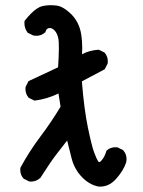

<svg xmlns="http://www.w3.org/2000/svg" viewBox="-20 -710 540 726"><path d="M97.2 -23.4Q94.2 -23.4 90.3 -23.9L68.8 -34.7L68.4 -35.6Q56.6 -48.8 56.6 -68.4Q56.6 -71.3 57.1 -75.7Q91.3 -138.7 133.1 -194.1Q174.8 -249.5 209 -306.6L201.2 -356.4Q156.7 -335 110.4 -329.6L88.4 -340.3L87.9 -341.3Q76.2 -354.5 76.2 -374Q76.2 -377 76.7 -381.3L87.9 -403.3L199.7 -455.6Q202.6 -503.4 202.6 -527.1Q202.6 -550.8 201.2 -561Q197.8 -583 186 -595.2Q177.2 -604 168.5 -604Q155.3 -604 151.9 -589.4L151.4 -587.9L149.9 -586.9Q136.2 -574.7 117.7 -574.7Q112.3 -574.7 106 -575.7L84.5 -586.4L83.5 -587.9Q72.3 -603.5 72.3 -623Q72.3 -626 72.8 -630.9Q85.9 -647.5 97.2 -658.7Q121.1 -682.6 140.6 -687Q156.7 -690.4 170.2 -690.4Q183.6 -690.4 195.6 -688.7Q207.5 -687 221.2 -678.7Q235.8 -669.9 250.5 -655.3Q279.3 -625.5 286.6 -582.5Q291 -555.7 291 -527.3Q291 -516.1 290 -504.9Q318.8 -520 353.5 -522L375.5 -511.2L376 -510.3Q387.7 -497.1 387.7 -477.5Q387.7 -474.6 387.2 -470.2L376 -448.2L289.6 -402.3Q297.9 -297.4 312.3 -228Q326.7 -158.7 335.7 -134.3Q344.7 -109.9 351.6 -99.6Q353.5 -97.2 355.5 -97.2Q359.4 -97.2 365.7 -105.5Q375.5 -116.7 382.8 -140.6L384.3 -141.6Q397.5 -153.3 417 -153.3Q419.9 -153.3 424.3 -152.8L445.8 -142.1L446.3 -141.1Q458.5 -127.4 458.5 -108.9Q458.5 -103.5 457.5 -97.2Q447.3 -65.4 419.9 -34.7Q393.6 -4.4 358.9 -4.4Q355.5 -4.4 353.5 -4.4Q318.8 -10.7 290.3 -40Q261.7 -69.3 251 -110.4Q242.2 -144.5 233.9 -178.7Q185.1 -117.2 168 -91.3Q150.9 -65.4 132.8 -37.6Q117.2 -23.4 97.2 -23.4Z"/></svg>

Font: Bakudai
Style: Medium
Weight: 500
Version: Version 1.48